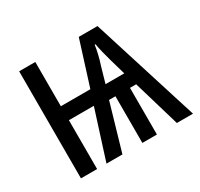

<svg xmlns="http://www.w3.org/2000/svg" viewBox="-119 -686 868 834"><g transform="rotate(-30 314.5 -268.5)"><path d="M458 -537H364L294 -315H146V-537H65V0H146V-245H271L193 0H273L341 -234H373V0H446V-234H477L546 0H627ZM411 -473C413 -456 427 -401 433 -381L456 -301H362L385 -381C396 -414 403 -445 407 -473Z"/></g></svg>

Font: Noto Sans UI Condensed
Style: Regular
Weight: 400
Width: 3
Designer: Monotype Design Team
Foundry: Monotype Imaging Inc.
Version: Version 1.901